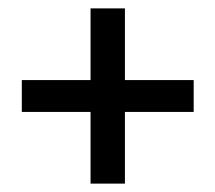

<svg xmlns="http://www.w3.org/2000/svg" viewBox="-20 -566 514 458"><path d="M196 -299H32V-375H196V-546H278V-375H442V-299H278V-128H196Z"/></svg>

Font: Mozilla Headline BETA
Style: Regular
Weight: 400
Designer: Studio DRAMA
Foundry: Studio DRAMA
Version: Version 0.100